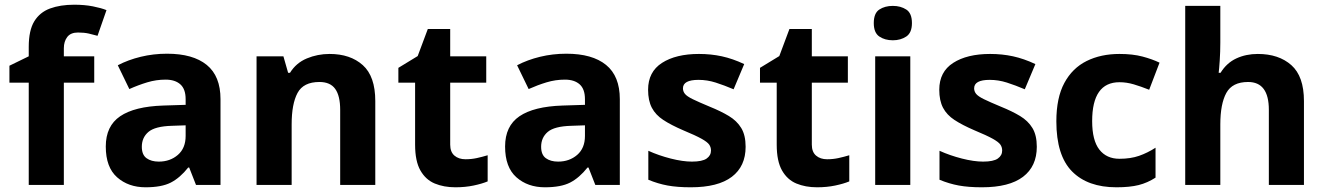

<svg xmlns="http://www.w3.org/2000/svg" viewBox="-20 -785 5630 815"><path d="M380 -434H251V0H102V-434H20V-506L102 -546V-586Q102 -656 125.5 -694.5Q149 -733 192.5 -749Q236 -765 295 -765Q339 -765 374.5 -758Q410 -751 432 -742L394 -633Q377 -638 357 -642.5Q337 -647 311 -647Q280 -647 265.5 -628Q251 -609 251 -580V-546H380Z M689 -557Q799 -557 857.5 -509.5Q916 -462 916 -364V0H812L783 -74H779Q744 -30 705 -10Q666 10 598 10Q525 10 477 -32.5Q429 -75 429 -163Q429 -250 490 -291.5Q551 -333 673 -337L768 -340V-364Q768 -407 745.5 -427Q723 -447 683 -447Q643 -447 605 -435.5Q567 -424 529 -407L480 -508Q524 -531 577.5 -544Q631 -557 689 -557ZM710 -251Q638 -249 610 -225Q582 -201 582 -162Q582 -128 602 -113.5Q622 -99 654 -99Q702 -99 735 -127.5Q768 -156 768 -208V-253Z M1379 -556Q1467 -556 1520 -508.5Q1573 -461 1573 -356V0H1424V-319Q1424 -378 1403 -407.5Q1382 -437 1336 -437Q1268 -437 1243 -390.5Q1218 -344 1218 -257V0H1069V-546H1183L1203 -476H1211Q1237 -518 1282.5 -537Q1328 -556 1379 -556Z M1956 -109Q1981 -109 2004 -114Q2027 -119 2050 -126V-15Q2026 -5 1990.5 2.5Q1955 10 1913 10Q1864 10 1825.5 -6Q1787 -22 1764.5 -61.5Q1742 -101 1742 -171V-434H1671V-497L1753 -547L1796 -662H1891V-546H2044V-434H1891V-171Q1891 -140 1909 -124.5Q1927 -109 1956 -109Z M2384 -557Q2494 -557 2552.5 -509.5Q2611 -462 2611 -364V0H2507L2478 -74H2474Q2439 -30 2400 -10Q2361 10 2293 10Q2220 10 2172 -32.5Q2124 -75 2124 -163Q2124 -250 2185 -291.5Q2246 -333 2368 -337L2463 -340V-364Q2463 -407 2440.5 -427Q2418 -447 2378 -447Q2338 -447 2300 -435.5Q2262 -424 2224 -407L2175 -508Q2219 -531 2272.5 -544Q2326 -557 2384 -557ZM2405 -251Q2333 -249 2305 -225Q2277 -201 2277 -162Q2277 -128 2297 -113.5Q2317 -99 2349 -99Q2397 -99 2430 -127.5Q2463 -156 2463 -208V-253Z M3145 -162Q3145 -79 3086.5 -34.5Q3028 10 2912 10Q2855 10 2814 2.5Q2773 -5 2732 -22V-145Q2776 -125 2827 -112Q2878 -99 2917 -99Q2961 -99 2979.5 -112Q2998 -125 2998 -146Q2998 -160 2990.5 -171Q2983 -182 2958 -196Q2933 -210 2880 -232Q2829 -254 2796 -275.5Q2763 -297 2747 -327.5Q2731 -358 2731 -404Q2731 -480 2790 -518Q2849 -556 2947 -556Q2998 -556 3044 -546Q3090 -536 3139 -513L3094 -406Q3054 -423 3018 -434.5Q2982 -446 2945 -446Q2879 -446 2879 -410Q2879 -397 2887.5 -386.5Q2896 -376 2920.5 -364Q2945 -352 2993 -332Q3040 -313 3074 -292.5Q3108 -272 3126.5 -241.5Q3145 -211 3145 -162Z M3491 -109Q3516 -109 3539 -114Q3562 -119 3585 -126V-15Q3561 -5 3525.5 2.5Q3490 10 3448 10Q3399 10 3360.5 -6Q3322 -22 3299.5 -61.5Q3277 -101 3277 -171V-434H3206V-497L3288 -547L3331 -662H3426V-546H3579V-434H3426V-171Q3426 -140 3444 -124.5Q3462 -109 3491 -109Z M3770 -760Q3803 -760 3827 -744.5Q3851 -729 3851 -687Q3851 -646 3827 -630Q3803 -614 3770 -614Q3736 -614 3712.5 -630Q3689 -646 3689 -687Q3689 -729 3712.5 -744.5Q3736 -760 3770 -760ZM3844 -546V0H3695V-546Z M4381 -162Q4381 -79 4322.5 -34.5Q4264 10 4148 10Q4091 10 4050 2.5Q4009 -5 3968 -22V-145Q4012 -125 4063 -112Q4114 -99 4153 -99Q4197 -99 4215.5 -112Q4234 -125 4234 -146Q4234 -160 4226.5 -171Q4219 -182 4194 -196Q4169 -210 4116 -232Q4065 -254 4032 -275.5Q3999 -297 3983 -327.5Q3967 -358 3967 -404Q3967 -480 4026 -518Q4085 -556 4183 -556Q4234 -556 4280 -546Q4326 -536 4375 -513L4330 -406Q4290 -423 4254 -434.5Q4218 -446 4181 -446Q4115 -446 4115 -410Q4115 -397 4123.5 -386.5Q4132 -376 4156.5 -364Q4181 -352 4229 -332Q4276 -313 4310 -292.5Q4344 -272 4362.5 -241.5Q4381 -211 4381 -162Z M4719 10Q4597 10 4530.5 -57.5Q4464 -125 4464 -270Q4464 -370 4498 -433Q4532 -496 4592.5 -526Q4653 -556 4732 -556Q4788 -556 4829.5 -545Q4871 -534 4902 -519L4858 -404Q4823 -418 4792.5 -427Q4762 -436 4732 -436Q4616 -436 4616 -271Q4616 -189 4646.5 -150Q4677 -111 4732 -111Q4779 -111 4815 -123.5Q4851 -136 4885 -158V-31Q4851 -9 4813.5 0.5Q4776 10 4719 10Z M5160 -605Q5160 -565 5157.5 -528Q5155 -491 5153 -476H5161Q5187 -518 5228 -537Q5269 -556 5319 -556Q5408 -556 5461.5 -508.5Q5515 -461 5515 -356V0H5366V-319Q5366 -437 5278 -437Q5211 -437 5185.5 -390.5Q5160 -344 5160 -257V0H5011V-760H5160Z"/></svg>

Font: Noto Sans Balinese
Style: Bold
Weight: 700
Designer: Aditya Bayu, David Williams
Foundry: David Williams
Version: Version 2.005; ttfautohint (v1.8.4.7-5d5b)